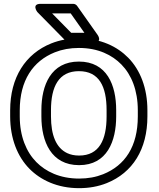

<svg xmlns="http://www.w3.org/2000/svg" viewBox="-20 -946 830 1001"><path d="M698.5 -339C698.5 -183 632.4 -83.7 517.8 -37.7C480.4 -22.7 438.8 -15 392.4 -15C291.7 -15 217.9 -51.9 169.3 -101.1C117.2 -153.8 83 -235 83 -339V-371C83 -526.2 151.5 -627.4 265.9 -673.3C303.3 -688.3 344.9 -696 391.3 -696C492.3 -696 564.6 -659.2 613.2 -609.5C665.3 -556.3 698.5 -475.4 698.5 -371ZM748.5 -339V-371C748.5 -486 711.6 -580.5 649 -644.5C591.2 -703.5 505 -746 391.3 -746C339.4 -746 291.2 -737.3 247.2 -719.7C112.7 -665.7 33 -542.4 33 -371V-339C33 -224.1 71 -129.3 133.7 -65.9C191.6 -7.4 279 35 392.4 35C444.3 35 492.5 26.3 536.5 8.7C671.4 -45.5 748.5 -167.3 748.5 -339ZM392.4 -85C538.6 -85 585.7 -210.5 585.7 -339V-372C585.7 -501.9 537.8 -625 391.3 -625C245.3 -625 195.8 -501.3 195.8 -372V-339C195.8 -208.2 246.5 -85 392.4 -85ZM392.4 -135C368.3 -135 348 -139.4 330.4 -147.6C272.5 -174.9 245.8 -241.7 245.8 -339V-372C245.8 -493.8 285.9 -575 391.3 -575C497.1 -575 535.7 -494.9 535.7 -372V-339C535.7 -216.9 497.2 -135 392.4 -135ZM420 -775H351.2L251.9 -876H348.7ZM468.3 -725C517.2 -725 488.7 -764.4 488.7 -764.4L382 -915.4C377.9 -921.3 369.9 -926 361.6 -926H192.2C142.7 -926 174.4 -883.5 174.4 -883.5L322.9 -732.5C326.8 -728.4 333.9 -725 340.7 -725Z"/></svg>

Font: Asimov
Style: WidOu
Weight: 500
Designer: Google
Version: Version 2.000980; 2014